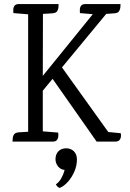

<svg xmlns="http://www.w3.org/2000/svg" viewBox="-20 -697 641 945"><path d="M400.9 -677.1H573.2Q573.2 -672.1 572.5 -661.6Q571.8 -651.2 566 -641.8Q560.3 -632.4 542 -631.4L502.8 -628.6L285 -365.2L512.9 -47.3L574.3 -41.3Q575.9 -36.1 575.3 -26Q574.7 -15.9 568.4 -8Q562.1 0 546.7 0H455.7L238.8 -309L190.6 -250.7V-50.5L266.3 -44.5Q267.3 -39.5 267.1 -28.6Q266.9 -17.7 260.9 -8.9Q255 0 238.7 0H41.6Q42.6 -5 42.7 -15.4Q42.8 -25.7 49 -35.2Q55.3 -44.7 72.9 -45.7L118.5 -48.5V-626.6L45.7 -632.6Q45.7 -637.6 45.4 -648.5Q45.2 -659.4 51.1 -668.2Q57.1 -677.1 73.4 -677.1H268.3Q268.3 -672.1 267.7 -661.7Q267.1 -651.4 261.4 -642Q255.7 -632.6 237 -631.4L191.4 -628.6L190.6 -323.5L436.7 -627.1L373.3 -632.6Q373.3 -637.6 373 -648.5Q372.7 -659.4 378.6 -668.2Q384.6 -677.1 400.9 -677.1ZM301.2 119.6 328.6 132.1Q320.8 135.5 315.6 137.6Q310.5 139.7 303.7 139.7Q279.9 139.7 266.5 123Q253.1 106.4 253.1 86.8Q253.1 62.5 267.4 47.7Q281.7 32.9 305.9 32.9Q329 32.9 343.8 47.8Q358.6 62.7 358.6 87.8Q358.6 118.7 345.9 147.7Q333.2 176.6 314.3 197.7Q295.4 218.9 276.1 226.9Q271.5 229.3 263.5 221.9Q255.6 214.4 255.6 210Q271.5 198.5 281.3 181Q291.2 163.4 296.2 146Q301.2 128.7 301.2 119.6Z"/></svg>

Font: Karma Variable Light
Style: Regular
Weight: 300
Designer: Joana Correia
Foundry: Indian Type Foundry
Version: Version 3.000